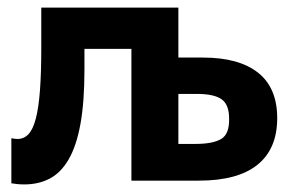

<svg xmlns="http://www.w3.org/2000/svg" viewBox="-20 -477 767 507"><path d="M44 10Q33 10 24.5 9Q16 8 10 7V-112Q20 -110 26 -110Q43 -110 55 -122.5Q67 -135 74.5 -163.5Q82 -192 85.5 -238Q89 -284 89 -350V-457H451V-325H516Q611 -325 661.5 -285Q712 -245 712 -165Q712 -84 660 -42Q608 0 505 0H327V-348H203V-294Q203 -208 192.5 -150Q182 -92 161.5 -56.5Q141 -21 111.5 -5.5Q82 10 44 10ZM497 -97Q542 -97 564 -110Q586 -123 585 -164Q585 -201 565 -215Q545 -229 500 -229H451V-97Z"/></svg>

Font: Tilda Sans Bold
Style: Regular
Weight: 700
Designer: ParaType Ltd
Foundry: ParaType Ltd
Version: Version 1.009